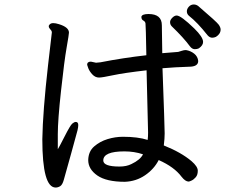

<svg xmlns="http://www.w3.org/2000/svg" viewBox="-20 -821 1040 866"><path d="M519 -69.8Q550.8 -69.8 572.8 -81.1Q612.8 -100.1 625 -125Q585.9 -138.2 541 -138.2Q445.8 -138.2 445.8 -97.2Q445.8 -69.8 519 -69.8ZM231 24.9Q170.9 24.9 170.9 -192.9Q172.9 -316.9 196.8 -527.8L213.9 -674.8Q213.9 -679.2 211.4 -683.1Q209 -687 204.3 -691.9Q199.7 -696.8 199.7 -704.1Q205.1 -716.8 219.7 -716.8Q231 -716.8 246.1 -711.9Q291 -698.2 291 -673.8Q291 -666 280.5 -606.4Q270 -546.9 255.4 -412.8Q240.7 -278.8 240.7 -215.8V-147.9Q245.1 -153.8 271 -204.8Q296.9 -255.9 305.9 -263.4Q314.9 -271 321.8 -271Q333 -271 333 -256.8Q333 -248 329.8 -234.1Q326.7 -220.2 300.3 -126.2Q273.9 -32.2 267.8 -10Q261.7 12.2 251.7 18.6Q241.7 24.9 231 24.9ZM858.9 -599.1Q846.7 -599.1 836.9 -611.8Q808.1 -650.9 754.9 -702.1Q747.1 -710 747.1 -721.2Q747.1 -731 757.1 -741Q767.1 -751 776.9 -751Q795.9 -751 856 -692.9Q896 -653.8 896 -631.8Q896 -616.2 877 -603Q869.1 -599.1 858.9 -599.1ZM543 -1Q460 -1 418.9 -29.5Q377.9 -58.1 377.9 -99.1Q378.9 -138.2 404.8 -160.6Q430.7 -183.1 465.3 -193.6Q500 -204.1 534.7 -204.1Q602.1 -204.1 646 -189.9Q647.9 -203.1 647.9 -223.1L641.1 -503.9Q539.1 -492.2 490 -481.7Q440.9 -471.2 426.8 -471.2Q409.7 -471.2 396.7 -485.1Q383.8 -499 378.4 -512.9Q373 -526.9 373 -528.8Q373 -543 390.1 -543L413.1 -538.1L433.1 -540Q536.1 -560.1 640.1 -571.8Q637.7 -707 636.2 -715.6Q634.8 -724.1 626.2 -728.5Q617.7 -732.9 617.7 -745.1Q620.1 -757.8 649.9 -757.8Q710 -757.8 710 -707L711.9 -581.1L783.7 -586.9Q792 -588.9 800.5 -592Q809.1 -595.2 818.8 -595.2Q839.8 -591.8 856 -578.9Q872.1 -565.9 874 -545.9Q874 -520 832 -520Q770 -518.1 712.9 -513.2Q722.7 -248 722.7 -219.2Q722.7 -195.8 718.8 -165Q796.9 -133.8 843.8 -94.2Q872.1 -69.8 872.1 -51Q872.1 -32.2 863 -21.7Q854 -11.2 844 -6.6Q834 -2 831.1 -2Q815.9 -2 798.8 -23.9Q766.1 -67.9 695.8 -99.1Q674.8 -58.1 634.3 -30.5Q593.8 -2.9 543 -1ZM937 -650.9Q925.8 -650.9 916 -662.1Q871.1 -719.2 832 -750Q822.8 -757.8 822.8 -770Q822.8 -780.8 831.8 -790.8Q840.8 -800.8 854 -800.8Q864.7 -800.8 874 -793.9Q959 -721.2 967 -709Q975.1 -696.8 975.1 -688Q975.1 -668 954.1 -654.8Q945.8 -650.9 937 -650.9Z"/></svg>

Font: LXGW WenKai GB Screen
Style: Regular
Weight: 400
Designer: LXGW / Fontworks Inc.
Foundry: LXGW / Fontworks Inc.
Version: Version 1.321;February 19, 2024;FontCreator 14.0.0.2901 64-b